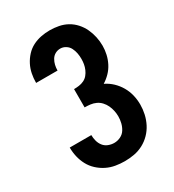

<svg xmlns="http://www.w3.org/2000/svg" viewBox="-182 -845 863 955"><g transform="rotate(-30 250.0 -367.5)"><path d="M252 8Q226 8 199.5 3.5Q173 -1 149 -13Q125 -25 105 -43.5Q85 -62 72.5 -85.5Q60 -109 54 -135Q48 -161 48 -188H172Q172 -171 176.5 -154Q181 -137 191.5 -123.5Q202 -110 218.5 -103.5Q235 -97 252 -97Q271 -97 288.5 -105.5Q306 -114 316 -130Q326 -146 330.5 -164.5Q335 -183 335 -202Q335 -218 331.5 -234.5Q328 -251 321 -266Q314 -281 302.5 -293.5Q291 -306 276 -313Q261 -320 244.5 -322Q228 -324 212 -324V-429Q226 -429 241 -431Q256 -433 269.5 -439.5Q283 -446 292.5 -457.5Q302 -469 308 -483Q314 -497 316.5 -511.5Q319 -526 319 -541Q319 -558 316 -574Q313 -590 305.5 -605Q298 -620 283.5 -629Q269 -638 253 -638Q237 -638 223.5 -630.5Q210 -623 202 -609.5Q194 -596 190.5 -581Q187 -566 187 -550Q187 -550 187.5 -550Q188 -550 188 -550H64Q64 -550 64 -550.5Q64 -551 64 -551Q64 -577 69 -602Q74 -627 85.5 -649.5Q97 -672 114.5 -691Q132 -710 154.5 -721.5Q177 -733 202 -738Q227 -743 253 -743Q278 -743 304 -738Q330 -733 352.5 -720.5Q375 -708 392.5 -688.5Q410 -669 421 -645.5Q432 -622 437.5 -596.5Q443 -571 443 -545Q443 -521 437.5 -496.5Q432 -472 420.5 -449.5Q409 -427 391.5 -409Q374 -391 353 -378Q378 -366 398 -347Q418 -328 432 -304Q446 -280 452.5 -253Q459 -226 459 -198Q459 -171 453 -144Q447 -117 434.5 -92.5Q422 -68 402.5 -48Q383 -28 358.5 -15Q334 -2 307 3Q280 8 252 8Z"/></g></svg>

Font: Iosevka SS04 Extrabold
Style: Regular
Weight: 800
Monospace: yes
Designer: Belleve Invis
Foundry: Belleve Invis
Version: Version 19.0.0; ttfautohint (v1.8.4)